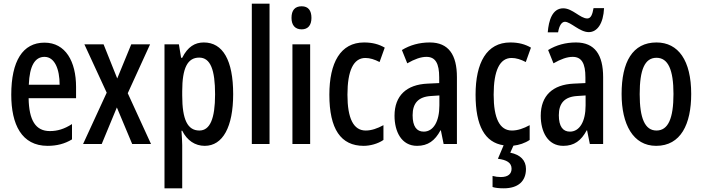

<svg xmlns="http://www.w3.org/2000/svg" viewBox="-20 -780 3805 1040"><path d="M221 -549C103 -549 41 -449 41 -267C41 -106 97 10 238 10C287 10 331 -1 370 -25V-108C328 -81 291 -70 250 -70C173 -70 137 -128 135 -248H392V-309C392 -447 335 -549 221 -549ZM221 -472C276 -472 303 -406 303 -321H136C140 -425 170 -472 221 -472Z M558 -278 430 0H531L613 -198L696 0H798L672 -275L793 -540H691L615 -355L541 -540H437Z M1084 -550C1036 -550 997 -527 967 -467H961L949 -540H871V240H967V6C967 -14 965 -40 963 -72H967C993 -19 1037 10 1089 10C1187 10 1243 -93 1243 -270C1243 -454 1187 -550 1084 -550ZM1059 -468C1120 -468 1145 -402 1145 -269C1145 -136 1117 -73 1060 -73C996 -73 967 -132 967 -263V-286C967 -412 996 -468 1059 -468Z M1440 0V-760H1344V0Z M1614 -746C1577 -746 1559 -724 1559 -683C1559 -643 1579 -621 1614 -621C1648 -621 1667 -643 1667 -683C1667 -723 1650 -746 1614 -746ZM1660 -540H1564V0H1660Z M1950 10C1984 10 2027 -1 2057 -22V-102C2024 -84 1992 -73 1961 -73C1895 -73 1862 -138 1862 -267C1862 -398 1895 -466 1959 -466C1984 -466 2009 -458 2036 -444L2064 -522C2033 -540 1998 -550 1952 -550C1824 -550 1764 -440 1764 -267C1764 -81 1826 10 1950 10Z M2308 -550C2252 -550 2201 -536 2157 -509L2186 -437C2226 -460 2260 -472 2290 -472C2339 -472 2359 -436 2359 -361V-330L2296 -327C2182 -322 2117 -262 2117 -153C2117 -68 2154 10 2239 10C2298 10 2336 -18 2366 -74H2368L2383 0H2455V-362C2455 -483 2410 -550 2308 -550ZM2315 -260 2360 -263V-209C2360 -121 2327 -67 2275 -67C2237 -67 2215 -95 2215 -156C2215 -222 2247 -256 2315 -260Z M2829 135C2829 89 2799 58 2744 47L2761 9C2791 6 2824 -5 2849 -22V-102C2816 -84 2784 -73 2753 -73C2687 -73 2654 -138 2654 -267C2654 -398 2687 -466 2751 -466C2776 -466 2801 -458 2828 -444L2856 -522C2825 -540 2790 -550 2744 -550C2616 -550 2556 -440 2556 -267C2556 -99 2606 -8 2708 7L2677 80C2724 86 2751 101 2751 134C2751 161 2733 179 2693 179C2678 179 2663 177 2648 173V233C2663 238 2684 240 2709 240C2785 240 2829 203 2829 135Z M2947 -605H3003C3009 -642 3023 -662 3040 -662C3071 -662 3120 -606 3169 -606C3215 -606 3248 -652 3252 -736H3195C3189 -702 3181 -680 3161 -680C3123 -680 3081 -735 3031 -735C2971 -735 2952 -668 2947 -605ZM3100 -550C3044 -550 2993 -536 2949 -509L2978 -437C3018 -460 3052 -472 3082 -472C3131 -472 3151 -436 3151 -361V-330L3088 -327C2974 -322 2909 -262 2909 -153C2909 -68 2946 10 3031 10C3090 10 3128 -18 3158 -74H3160L3175 0H3247V-362C3247 -483 3202 -550 3100 -550ZM3107 -260 3152 -263V-209C3152 -121 3119 -67 3067 -67C3029 -67 3007 -95 3007 -156C3007 -222 3039 -256 3107 -260Z M3724 -271C3724 -453 3654 -550 3536 -550C3406 -550 3347 -444 3347 -271C3347 -107 3409 10 3534 10C3668 10 3724 -108 3724 -271ZM3445 -270C3445 -402 3472 -467 3536 -467C3599 -467 3628 -402 3628 -271C3628 -138 3599 -73 3536 -73C3473 -73 3445 -140 3445 -270Z"/></svg>

Font: Noto Sans Khmer ExtraCondensed Medium
Style: Regular
Weight: 500
Width: 2
Designer: Danh Hong and the Monotype Design Team
Foundry: Monotype Imaging Inc.
Version: Version 2.004